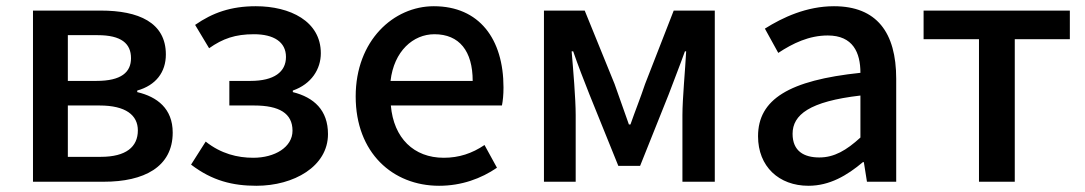

<svg xmlns="http://www.w3.org/2000/svg" viewBox="-20 -584 3488 617"><path d="M86 0H314C442 0 535 -47 535 -158C535 -235 485 -273 421 -288V-293C481 -310 513 -352 513 -409C513 -512 425 -550 304 -550H86ZM198 -324V-471H294C370 -471 401 -444 401 -397C401 -352 370 -324 290 -324ZM198 -80V-245H300C384 -245 423 -214 423 -165C423 -112 385 -80 304 -80Z M804 13C924 13 1034 -49 1034 -153C1034 -230 989 -271 921 -288V-293C981 -314 1011 -362 1011 -413C1011 -516 912 -564 802 -564C722 -564 663 -543 607 -504L652 -429C696 -460 736 -474 796 -474C860 -474 899 -449 899 -401C899 -353 861 -324 785 -324H717V-245H797C877 -245 920 -220 920 -164C920 -111 863 -77 794 -77C743 -77 690 -90 641 -129L594 -55C662 -3 728 13 804 13Z M1391 13C1463 13 1526 -10 1577 -45L1537 -118C1497 -91 1455 -77 1406 -77C1310 -77 1245 -140 1236 -245H1593C1596 -260 1598 -279 1598 -303C1598 -459 1520 -564 1374 -564C1245 -564 1123 -454 1123 -274C1123 -93 1242 13 1391 13ZM1235 -324C1246 -420 1308 -474 1376 -474C1456 -474 1499 -420 1499 -324Z M1728 0H1830V-214C1830 -267 1822 -360 1817 -419H1822C1837 -375 1857 -324 1874 -281L1967 -51H2037L2129 -281C2145 -324 2165 -374 2181 -419H2185C2182 -360 2173 -267 2173 -214V0H2277V-550H2145L2053 -314C2038 -269 2021 -227 2006 -184H2001C1986 -227 1971 -269 1955 -314L1859 -550H1728Z M2578 13C2646 13 2702 -20 2753 -63H2756L2766 0H2860V-331C2860 -480 2797 -564 2660 -564C2572 -564 2495 -528 2438 -492L2481 -414C2528 -445 2580 -470 2640 -470C2721 -470 2745 -415 2745 -350C2516 -326 2416 -265 2416 -146C2416 -49 2483 13 2578 13ZM2613 -78C2564 -78 2527 -98 2527 -154C2527 -215 2581 -258 2745 -277V-142C2700 -101 2661 -78 2613 -78Z M3126 0H3241V-458H3418V-550H2948V-458H3126Z"/></svg>

Font: Spoqa Han Sans Neo Medium
Style: Regular
Weight: 500
Designer: [Spoqa Han Sans Neo] Dong-huui Kim  Younghwa Kang  Yujin Lee  [Noto Sans] Ryoko NISHIZUKA  (kana & ideographs); Paul D. 
Foundry: Spoqa (http://www.spoqa-han-sans.com)
Version: Version 1.000